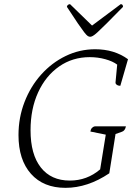

<svg xmlns="http://www.w3.org/2000/svg" viewBox="-20 -892 670 924"><path d="M127 -265Q127 -149 176.5 -86Q226 -23 316 -23Q399 -23 462 -77L489 -244L415 -259Q418 -280 436 -284H586Q582 -263 567 -258L536 -247L506 -58Q402 12 295 12Q189 12 129 -55.5Q69 -123 69 -242Q69 -326 98 -401Q127 -476 178 -533Q229 -590 296 -622.5Q363 -655 438 -655Q530 -655 596 -607L559 -479Q549 -479 542 -484Q535 -489 536 -496L544 -581Q523 -597 487 -607Q451 -617 412 -617Q329 -617 264.5 -572Q200 -527 163.5 -447.5Q127 -368 127 -265ZM414 -715Q408 -715 402 -719Q396 -723 385.5 -736.5Q375 -750 355 -779Q335 -808 302 -859Q302 -864 306.5 -868Q311 -872 317 -872L423 -769L561 -872Q572 -872 572 -859Q522 -808 493 -779Q464 -750 449 -736.5Q434 -723 426.5 -719Q419 -715 414 -715Z"/></svg>

Font: Petrona ExtraLight
Style: Italic
Weight: 200
Italic angle: -9°
Designer: Ringo R. Seeber
Foundry: Ringo R. Seeber
Version: Version 2.001; ttfautohint (v1.8.3)